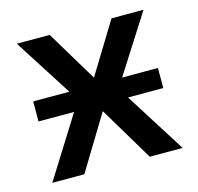

<svg xmlns="http://www.w3.org/2000/svg" viewBox="-80 -582 687 666"><g transform="rotate(-15 263.5 -249.0)"><path d="M29 0 207 -284 210 -224 35 -498H153L263 -315L375 -498H490L316 -225L319 -282L497 0H379L263 -194H262L144 0ZM38 -218V-290H486V-218Z"/></g></svg>

Font: Nunito Sans 7pt SemiCondensed SemiBold
Style: Regular
Weight: 600
Width: 4
Designer: Vernon Adams
Foundry: Vernon Adams
Version: Version 3.101;gftools[0.9.27]